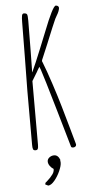

<svg xmlns="http://www.w3.org/2000/svg" viewBox="-64 -817 529 1069"><g transform="rotate(-5 200.0 -282.5)"><path d="M246.6 -196.8 306.2 9.3Q308.1 15.6 317.9 15.6Q325.2 15.6 330.3 11.7Q335.4 7.8 335.4 1Q335.4 -2.4 334 -5.9Q326.7 -32.7 309.1 -95Q291.5 -157.2 274.4 -216.8Q258.3 -272.9 233.6 -347.9Q209 -422.9 189 -473.1Q187 -475.6 187 -479.5Q187 -481 188 -484.9Q190.9 -489.7 225.1 -572.8L231 -587.4Q266.6 -674.8 281.2 -707Q283.7 -711.9 291 -724.6Q304.7 -746.6 307.1 -765.1Q307.1 -772 302.2 -775.9Q297.4 -779.8 290 -779.8Q273.4 -779.8 219.2 -641.1Q212.9 -626 181.6 -547.9Q149.4 -468.3 127.9 -421.9H127L128.9 -543Q130.4 -659.7 130.4 -709.5Q130.4 -737.8 127 -744.6Q123.5 -752 108.9 -752Q100.6 -752 98.1 -740.2Q95.7 -726.6 95.7 -704.6Q95.7 -630.4 93.8 -512.7Q91.3 -365.2 91.3 -320.8V-18.6Q91.3 -0.5 94.5 6.1Q97.7 12.7 107.9 12.7Q117.7 12.7 120.8 6.3Q124 0 124 -16.6V-372.6L138.2 -396Q142.1 -401.9 145.5 -408Q148.9 -414.1 152.8 -419.9Q154.8 -424.8 158.2 -429.7Q164.1 -439.5 166.5 -443.4Q168.9 -447.3 169.4 -448.7L176.3 -431.6Q189.9 -392.1 246.6 -196.8ZM197.3 190.9Q215.8 168.5 228.5 139.9Q241.2 111.3 241.2 94.2Q241.2 85.4 239.3 82L241.2 79.1Q230.5 49.8 208 49.8Q193.4 49.8 181.6 58.8Q169.9 67.9 169.9 81.1Q169.9 93.3 178.2 105.2Q186.5 117.2 199.2 125Q199.2 134.3 196.3 142.1Q192.4 153.3 174.8 172.4Q168.5 178.7 160.2 186.5Q151.9 194.3 147 198.2L145 207L161.1 214.8Q177.7 214.4 197.3 190.9Z"/></g></svg>

Font: Amatica SC
Style: Regular
Weight: 400
Designer: Vernon Adams, Ben Nathan
Foundry: newtypography
Version: Version 2.001